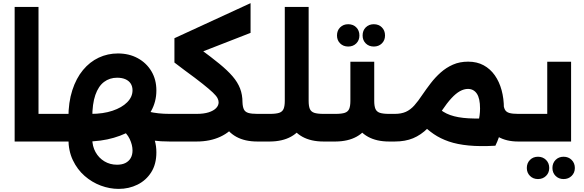

<svg xmlns="http://www.w3.org/2000/svg" viewBox="-20 -911 3761 1236"><path d="M222.1 0V-177.9H338.9V0ZM74.3 0V-866.3H227.9V0ZM338.9 0V-177.9Q348.1 -177.9 353.5 -153.8Q358.9 -129.7 358.9 -90Q358.9 -49.1 353.5 -24.6Q348.1 0 338.9 0Z M743.6 305Q686 305 628.9 283.8Q571.9 262.6 524.7 221.4Q477.6 180.3 449 120.1Q420.4 60 420.4 -18.9V-152.4Q420.4 -253 445.5 -330.3Q470.6 -407.6 514.3 -460.2Q558 -512.9 615.6 -539.9Q673.3 -566.9 739 -566.9Q810.6 -566.9 866.4 -536.6Q922.1 -506.4 954.4 -452.8Q986.7 -399.1 986.7 -328.4Q986.7 -255.9 952.5 -195.5Q918.3 -135.1 856.9 -91.6Q795.4 -48.1 712.7 -24.1Q630 0 533.1 0H339V-177.9H565.7Q643.9 -177.9 704.1 -198Q764.4 -218.1 798.8 -252.7Q833.1 -287.3 833.1 -329.6Q833.1 -354.9 821.3 -373.1Q809.4 -391.3 787.2 -401Q765 -410.7 733.9 -410.7Q685.9 -410.7 649.7 -383.5Q613.6 -356.3 593.8 -299.6Q574 -243 574 -152.4V-17.7Q574 30.3 595 68.1Q616 105.9 652.1 127.6Q688.3 149.4 733.3 149.4Q765.4 149.4 787.4 138.3Q809.4 127.1 821.3 106.6Q833.1 86.1 833.1 57.4Q833.1 22.3 814.9 -16.3Q796.6 -54.9 757 -82.6L820.7 -179.1Q986.7 -92.7 986.7 69.4Q986.7 145.7 953.5 198Q920.3 250.3 865.1 277.6Q809.9 305 743.6 305ZM1072 0Q957.9 0 882.4 -24.7Q807 -49.4 757 -82.6L842.1 -231.1Q878.7 -206.6 937.9 -192.2Q997 -177.9 1072 -177.9ZM1072 0V-177.9Q1081.3 -177.9 1086.6 -153.8Q1092 -129.7 1092 -90Q1092 -49.1 1086.6 -24.6Q1081.3 0 1072 0ZM339 0Q329.7 0 324.4 -24.6Q319 -49.1 319 -90.4Q319 -130.1 324.4 -154Q329.7 -177.9 339 -177.9Z M1636.6 0Q1556.3 0 1500.9 -30.6Q1445.4 -61.3 1416.4 -119.9Q1387.4 -178.4 1387.4 -261.4V-266.9L1540.4 -254.9L1541 -252.9Q1542.1 -223.4 1550 -206.9Q1557.9 -190.3 1578.5 -184.1Q1599.1 -177.9 1636.6 -177.9H1673V0ZM1072 0Q1062.7 0 1057.4 -24.6Q1052 -49.1 1052 -90.4Q1052 -130.1 1057.4 -154Q1062.7 -177.9 1072 -177.9ZM1072 0V-177.9H1246Q1291.7 -177.9 1323.2 -187.9Q1354.7 -198 1371.1 -214.9Q1387.4 -231.9 1387.4 -252.4Q1387.4 -265.6 1379.8 -280Q1372.1 -294.4 1349.6 -315.9Q1327.1 -337.3 1284 -371.6Q1240.9 -406 1168.9 -458.4L1102.9 -508.4L1197.3 -648.6L1267.3 -596.6Q1340.3 -542.9 1392.2 -500.5Q1444.1 -458.1 1477.1 -419.9Q1510 -381.6 1525.5 -341.4Q1541 -301.3 1541 -252.4Q1541 -175.3 1503.1 -118.6Q1465.3 -61.9 1398.6 -30.9Q1331.9 0 1246 0ZM1102.9 -508.4V-665L1593 -890.7V-699.4ZM1673 0V-177.9Q1682.3 -177.9 1687.6 -153.8Q1693 -129.7 1693 -90Q1693 -49.1 1687.6 -24.6Q1682.3 0 1673 0Z M1673 0V-177.9H1717.7Q1757.3 -177.9 1777.7 -184.9Q1798.1 -192 1805.7 -210.3Q1813.3 -228.6 1813.3 -261.4V-866.3H1966.9V-261.4Q1966.9 -178.4 1937.9 -120.1Q1908.9 -61.9 1853.4 -31.2Q1798 -0.6 1717.7 0ZM2062.4 0Q1982.1 0 1926.7 -30.6Q1871.3 -61.3 1842.3 -119.9Q1813.3 -178.4 1813.3 -261.4H1966.9Q1966.9 -228.6 1974.4 -210.3Q1982 -192 2002.6 -184.9Q2023.3 -177.9 2062.4 -177.9H2085.3V0ZM2085.3 0V-177.9Q2094.6 -177.9 2099.9 -153.8Q2105.3 -129.7 2105.3 -90Q2105.3 -49.1 2099.9 -24.6Q2094.6 0 2085.3 0ZM1673 0Q1663.7 0 1658.4 -24.6Q1653 -49.1 1653 -90.4Q1653 -130.1 1658.4 -154Q1663.7 -177.9 1673 -177.9Z M2085 0V-177.9H2140Q2179.6 -177.9 2200 -184.9Q2220.4 -192 2228 -210.3Q2235.6 -228.6 2235.6 -261.4V-513.4H2389.1V-261.4Q2389.1 -178.4 2360.1 -120.1Q2331.1 -61.9 2275.7 -31.2Q2220.3 -0.6 2140 0ZM2484.7 0Q2404.4 0 2349 -30.6Q2293.6 -61.3 2264.6 -119.9Q2235.6 -178.4 2235.6 -261.4H2389.1Q2389.1 -228.6 2396.7 -210.3Q2404.3 -192 2424.9 -184.9Q2445.6 -177.9 2484.7 -177.9H2521.1V0ZM2521.1 0V-177.9Q2530.4 -177.9 2535.8 -153.8Q2541.1 -129.7 2541.1 -90Q2541.1 -49.1 2535.8 -24.6Q2530.4 0 2521.1 0ZM2085 0Q2075.7 0 2070.4 -24.6Q2065 -49.1 2065 -90.4Q2065 -130.1 2070.4 -154Q2075.7 -177.9 2085 -177.9ZM2386.4 -611.4Q2355 -611.4 2334.6 -631.5Q2314.3 -651.6 2314.3 -682.5Q2314.3 -714.7 2334.6 -734.9Q2355 -755.1 2386.4 -755.1Q2417.9 -755.1 2438.2 -734.9Q2458.6 -714.7 2458.6 -682.5Q2458.6 -651.6 2438.2 -631.5Q2417.9 -611.4 2386.4 -611.4ZM2221.6 -611.4Q2190.1 -611.4 2169.8 -631.5Q2149.4 -651.6 2149.4 -682.5Q2149.4 -714.7 2169.8 -734.9Q2190.1 -755.1 2221.6 -755.1Q2253 -755.1 2273.4 -734.9Q2293.7 -714.7 2293.7 -682.5Q2293.7 -651.6 2273.4 -631.5Q2253 -611.4 2221.6 -611.4Z M3315.4 0Q3240.1 0 3186.7 -30.6Q3133.3 -61.3 3104.8 -119.9Q3076.3 -178.4 3076.3 -261.4V-280.9L3213 -271.7L3220.4 -248.9Q3222.1 -221.1 3230.3 -205.4Q3238.4 -189.7 3258.8 -183.8Q3279.1 -177.9 3315.4 -177.9H3351.9V0ZM2521 0Q2511.7 0 2506.4 -24.6Q2501 -49.1 2501 -90.4Q2501 -130.1 2506.4 -154Q2511.7 -177.9 2521 -177.9ZM2521 0V-177.9Q2563.3 -177.9 2592.7 -191.1Q2622.1 -204.4 2646.9 -232Q2671.7 -259.6 2698.7 -300.6Q2724 -337.7 2752.9 -375.3Q2781.7 -412.9 2817 -444.3Q2852.3 -475.7 2895.7 -494.9Q2939.1 -514.1 2994 -514.1Q3050.4 -514.1 3093.4 -490.8Q3136.3 -467.4 3165.3 -426.2Q3194.3 -385 3209.1 -330.4Q3223.9 -275.9 3223.9 -212.9Q3223.9 -156.7 3209.9 -92.2Q3195.9 -27.7 3169 27.1L3023.3 -37.3Q3046.3 -77.3 3058.3 -122.1Q3070.3 -167 3070.3 -212.9Q3070.3 -277.7 3049.7 -308.1Q3029.1 -338.6 2992.3 -338.6Q2967.3 -338.6 2940.9 -324.1Q2914.6 -309.6 2886 -278.6Q2857.4 -247.7 2824 -198Q2777.7 -128.9 2733.5 -85.3Q2689.3 -41.7 2638.9 -20.9Q2588.6 0 2521 0ZM3160.6 -150.7 3169 27.1Q3069.9 32.7 2997 25.6Q2924.1 18.6 2869.5 -0.1Q2814.9 -18.9 2772.4 -47.9Q2729.9 -77 2693.4 -115L2795 -223Q2829.1 -187.9 2877.9 -170.5Q2926.7 -153.1 2995.9 -149.4Q3065.1 -145.7 3160.6 -150.7ZM3351.9 0V-177.9Q3361.1 -177.9 3366.5 -153.8Q3371.9 -129.7 3371.9 -90Q3371.9 -49.1 3366.5 -24.6Q3361.1 0 3351.9 0Z M3502.9 -513.4H3656.4V0H3352V-177.9H3502.9ZM3352 0Q3342.7 0 3337.4 -24.5Q3332 -49 3332 -90.3Q3332 -130.1 3337.4 -154Q3342.7 -177.9 3352 -177.9ZM3608.1 241.7Q3577 241.7 3556.6 221.4Q3536.3 201.1 3536.3 170.4Q3536.3 138.9 3556.6 118.4Q3577 98 3608.1 98Q3639.3 98 3659.9 118.4Q3680.6 138.9 3680.6 170.4Q3680.6 201.1 3659.9 221.4Q3639.3 241.7 3608.1 241.7ZM3443.3 241.7Q3412.1 241.7 3391.8 221.4Q3371.4 201.1 3371.4 170.4Q3371.4 138.9 3391.8 118.4Q3412.1 98 3443.3 98Q3474.4 98 3495.1 118.4Q3515.7 138.9 3515.7 170.4Q3515.7 201.1 3495.1 221.4Q3474.4 241.7 3443.3 241.7Z"/></svg>

Font: Alexandria
Style: Regular
Weight: 400
Designer: Mohamed Gaber
Foundry: Kief Type Foundry
Version: Version 5.100